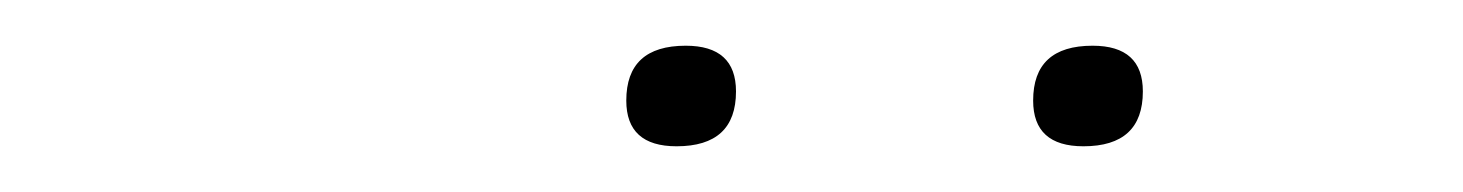

<svg xmlns="http://www.w3.org/2000/svg" viewBox="-20 -667 640 84"><path d="M454 -603Q432 -603 432 -623Q432 -647 458 -647Q480 -647 480 -627Q480 -603 454 -603ZM276 -603Q254 -603 254 -623Q254 -647 280 -647Q302 -647 302 -627Q302 -603 276 -603Z"/></svg>

Font: Gantari Thin
Style: Italic
Weight: 100
Italic angle: -10°
Designer: Anugrah Pasau
Foundry: Lafontype
Version: Version 1.000; ttfautohint (v1.8.4.7-5d5b)